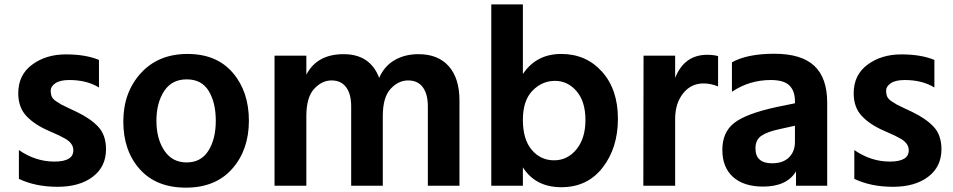

<svg xmlns="http://www.w3.org/2000/svg" viewBox="-20 -819 4360 878"><path d="M63.5 -392.6Q63.5 -476.6 127 -523.4Q190.4 -570.3 281.2 -570.3Q372.1 -570.3 432.6 -544.9V-418.9Q377 -453.1 296.9 -453.1Q254.9 -453.1 233.4 -438.5Q211.9 -423.8 211.9 -405.3Q211.9 -386.7 217.3 -376Q222.7 -365.2 237.3 -355.5Q252 -345.7 261.7 -340.3Q271.5 -335 295.9 -323.7Q320.3 -312.5 330.1 -307.6Q393.6 -277.3 429.2 -239.3Q464.8 -201.2 464.8 -136.7Q464.8 -56.6 404.3 -10.7Q343.8 35.2 243.2 35.2Q142.6 35.2 66.4 -1V-132.8Q142.6 -80.1 229 -80.1Q315.4 -80.1 315.4 -131.8Q315.4 -167 269.5 -189.5L249 -200.2Q237.3 -206.1 203.1 -220.7Q137.7 -249 100.6 -288.6Q63.5 -328.1 63.5 -392.6Z M619.1 -45.4Q543.9 -129.9 543.9 -263.2Q543.9 -396.5 624 -484.4Q704.1 -572.3 837.4 -572.3Q970.7 -572.3 1044.4 -486.3Q1118.2 -400.4 1118.2 -267.1Q1118.2 -133.8 1042 -47.4Q965.8 39.1 830.1 39.1Q694.3 39.1 619.1 -45.4ZM730.5 -402.3Q695.3 -348.6 695.3 -266.6Q695.3 -184.6 731.4 -130.4Q767.6 -76.2 833.5 -76.2Q899.4 -76.2 933.1 -129.9Q966.8 -183.6 966.8 -266.6Q966.8 -349.6 934.6 -402.8Q902.3 -456.1 834 -456.1Q765.6 -456.1 730.5 -402.3Z M1235.4 30.3V-564.5H1380.9V-477.5Q1429.7 -571.3 1551.3 -571.3Q1672.9 -571.3 1713.9 -462.9Q1737.3 -516.6 1784.2 -543.9Q1831.1 -571.3 1893.6 -571.3Q1983.4 -571.3 2032.2 -516.1Q2081.1 -460.9 2081.1 -359.4V30.3H1936.5V-333Q1936.5 -388.7 1913.6 -419.9Q1890.6 -451.2 1846.2 -451.2Q1801.8 -451.2 1766.1 -412.6Q1730.5 -374 1730.5 -288.1V30.3H1585.9V-333Q1585.9 -388.7 1563 -419.9Q1540 -451.2 1496.1 -451.2Q1452.1 -451.2 1416.5 -412.6Q1380.9 -374 1380.9 -288.1V30.3Z M2226.6 30.3V-798.8H2371.1V-480.5Q2432.6 -572.3 2546.4 -572.3Q2660.2 -572.3 2732.9 -491.2Q2805.7 -410.2 2805.7 -276.4Q2805.7 -142.6 2735.8 -52.7Q2666 37.1 2547.4 37.1Q2428.7 37.1 2371.1 -53.7V30.3ZM2415 -404.3Q2371.1 -359.4 2371.1 -270.5Q2371.1 -181.6 2411.6 -133.8Q2452.1 -85.9 2513.7 -85.9Q2575.2 -85.9 2616.2 -136.2Q2657.2 -186.5 2657.2 -270.5Q2657.2 -354.5 2616.7 -401.9Q2576.2 -449.2 2517.6 -449.2Q2459 -449.2 2415 -404.3Z M2921.9 30.3 2922.9 -564.5H3067.4V-462.9Q3109.4 -568.4 3213.9 -568.4Q3242.2 -568.4 3263.7 -562.5V-423.8Q3230.5 -437.5 3197.3 -437.5Q3139.6 -437.5 3103.5 -391.6Q3067.4 -345.7 3067.4 -275.4V30.3Z M3529.3 -329.1 3615.2 -346.7V-356.4Q3615.2 -403.3 3589.8 -428.2Q3564.5 -453.1 3504.9 -453.1Q3407.2 -453.1 3327.1 -399.4V-534.2Q3397.5 -573.2 3521 -573.2Q3644.5 -573.2 3703.6 -518.1Q3762.7 -462.9 3762.7 -349.6V30.3H3620.1V-35.2Q3578.1 34.2 3469.7 34.2Q3380.9 34.2 3332 -9.8Q3283.2 -53.7 3283.2 -133.8Q3283.2 -213.9 3336.9 -256.3Q3390.6 -298.8 3529.3 -329.1ZM3434.6 -140.6Q3434.6 -72.3 3510.7 -72.3Q3560.5 -72.3 3587.9 -99.1Q3615.2 -126 3615.2 -169.9V-244.1L3544.9 -228.5Q3489.3 -216.8 3461.9 -198.2Q3434.6 -179.7 3434.6 -140.6Z M3883.8 -392.6Q3883.8 -476.6 3947.3 -523.4Q4010.7 -570.3 4101.6 -570.3Q4192.4 -570.3 4252.9 -544.9V-418.9Q4197.3 -453.1 4117.2 -453.1Q4075.2 -453.1 4053.7 -438.5Q4032.2 -423.8 4032.2 -405.3Q4032.2 -386.7 4037.6 -376Q4043 -365.2 4057.6 -355.5Q4072.3 -345.7 4082 -340.3Q4091.8 -335 4116.2 -323.7Q4140.6 -312.5 4150.4 -307.6Q4213.9 -277.3 4249.5 -239.3Q4285.2 -201.2 4285.2 -136.7Q4285.2 -56.6 4224.6 -10.7Q4164.1 35.2 4063.5 35.2Q3962.9 35.2 3886.7 -1V-132.8Q3962.9 -80.1 4049.3 -80.1Q4135.7 -80.1 4135.7 -131.8Q4135.7 -167 4089.8 -189.5L4069.3 -200.2Q4057.6 -206.1 4023.4 -220.7Q3958 -249 3920.9 -288.6Q3883.8 -328.1 3883.8 -392.6Z"/></svg>

Font: GenEi M Gothic v2 Bold
Style: Regular
Weight: 700
Version: Version 2.0